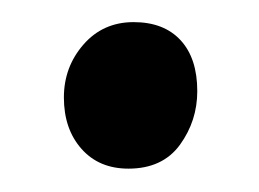

<svg xmlns="http://www.w3.org/2000/svg" viewBox="-20 -348 231 171"><path d="M94.4 -197.8Q68.2 -197.8 52.6 -215.4Q36.9 -233.1 36.9 -261.2Q36.9 -288.3 54.3 -308.3Q71.7 -328.3 99 -328.3Q126 -328.3 140.9 -312.1Q155.7 -296 155.7 -266.8Q155.7 -240.4 140.3 -219.1Q124.8 -197.8 94.4 -197.8Z"/></svg>

Font: Faustina Light
Style: Regular
Weight: 300
Designer: Alfonso Garcia
Foundry: http://www.omnibus-type.com
Version: Version 1.200